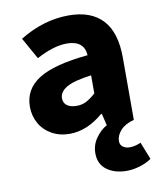

<svg xmlns="http://www.w3.org/2000/svg" viewBox="-88 -630 792 940"><g transform="rotate(-10 308.0 -159.5)"><path d="M329 129Q329 87 353.5 53Q378 19 408 3L394 -56H390Q309 13 223 13Q173 13 134 -9Q95 -31 74 -68.5Q53 -106 53 -151Q53 -238 129.5 -286.5Q206 -335 375 -351Q370 -425 284 -425Q219 -425 133 -379L73 -486Q192 -559 317 -559Q428 -559 485.5 -497Q543 -435 543 -309V0Q498 12 475.5 37.5Q453 63 453 90Q453 109 467 119Q481 129 500 129Q527 129 556 116L590 202Q567 219 532.5 229.5Q498 240 467 240Q407 240 368 211.5Q329 183 329 129ZM375 -161V-251Q289 -240 252 -218.5Q215 -197 215 -165Q215 -141 232.5 -128.5Q250 -116 280 -116Q307 -116 328 -127Q349 -138 375 -161Z"/></g></svg>

Font: Nebula Sans Bold
Style: Regular
Weight: 700
Designer: Paul D. Hunt for Adobe (as Source Sans)
Foundry: Nebula Entertainment & Broadcasting LLC
Version: Version 1.010